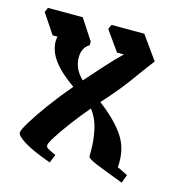

<svg xmlns="http://www.w3.org/2000/svg" viewBox="-89 -565 589 645"><g transform="rotate(15 205.0 -242.5)"><path d="M140 6Q76 -17 46.5 -35.5Q17 -54 17 -65Q17 -74 36 -105Q55 -136 85.5 -177.5Q116 -219 151 -260Q102 -294 78 -326.5Q54 -359 54 -393Q54 -400 56 -409H39L-7 -478L0 -494H121L168 -422V-409Q143 -395 143 -360Q143 -320 176 -289Q208 -325 234 -354Q260 -383 287 -409H263L214 -478L221 -494H335L393 -413Q365 -376 333.5 -332.5Q302 -289 252 -234Q304 -195 335 -153.5Q366 -112 366 -58Q366 -54 366 -49Q366 -44 365 -38L402 -20L391 9Q327 -15 295.5 -28Q264 -41 264 -48V-69Q264 -106 256 -142Q248 -178 227 -205Q198 -171 173 -137.5Q148 -104 132.5 -79.5Q117 -55 117 -48Q117 -41 123.5 -37Q130 -33 152 -23Z"/></g></svg>

Font: Jaini Purva
Style: Regular
Weight: 400
Designer: Maithili Shingre, Girish Dalvi (Devanagari), Taresh Vohra (Latin)
Foundry: Ek Type
Version: Version 2.000; ttfautohint (v1.8.4.7-5d5b)